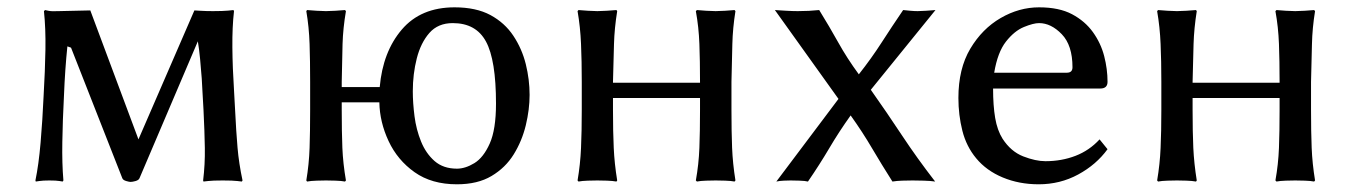

<svg xmlns="http://www.w3.org/2000/svg" viewBox="-20 -485 3635 516"><path d="M151.9 -227.5Q148.4 -161.1 147.5 -103.3Q146.5 -45.4 150.4 0L148.4 2.9Q148.4 2.9 139.9 1.5Q131.3 0 112.3 0Q95.2 0 85.7 1.5Q76.2 2.9 76.2 2.9L75.2 0Q84 -42.5 89.1 -101.8Q94.2 -161.1 97.2 -227.5Q101.1 -294.4 102.1 -351.8Q103 -409.2 98.1 -455.1L101.1 -458Q101.1 -458 109.9 -456.1Q118.7 -454.1 137.7 -455.1L222.7 -457L352.1 -110.4L502.4 -457Q502.4 -457 517.8 -456.1Q533.2 -455.1 552.2 -455.1Q579.6 -455.1 593.5 -456.5Q607.4 -458 607.4 -458L608.9 -455.1Q604 -412.6 604.5 -357.4Q605 -302.2 608.9 -242.7L611.8 -189.9Q614.7 -130.4 618.4 -87.9Q622.1 -45.4 631.8 0L629.9 2.9Q629.9 2.9 617.9 1.5Q606 0 578.6 0Q551.3 0 539.1 1.5Q526.9 2.9 526.9 2.9L525.9 0Q531.2 -43.5 530.5 -87.4Q529.8 -131.3 526.9 -189.9L523.9 -242.7Q523.9 -250 522.2 -273.9Q520.5 -297.9 517.8 -325.9Q515.1 -354 511.7 -374L355 -6.3Q353 -1 344.5 1.5Q335.9 3.9 330.6 3.9Q327.6 3.9 319.1 1.5Q310.5 -1 308.6 -6.3L170.9 -356.9L161.1 -360.4Q154.8 -300.3 151.9 -227.5Z M813.5 -265.1Q813.5 -321.3 812 -366.9Q810.5 -412.6 803.2 -455.1L805.2 -458Q815.4 -457 831.1 -456.1Q846.7 -455.1 856 -455.1Q865.7 -455.1 881.6 -456.1Q897.5 -457 907.2 -458L909.7 -455.1Q901.9 -409.2 900.6 -366.9Q899.4 -324.7 898.4 -265.1V-251H1000.5Q1008.8 -345.7 1059.8 -405.5Q1110.8 -465.3 1201.7 -465.3Q1259.3 -465.3 1297.9 -444.6Q1336.4 -423.8 1359.6 -388.9Q1382.8 -354 1393.1 -312.5Q1403.3 -271 1403.3 -230Q1403.3 -190.9 1393.1 -148.4Q1382.8 -106 1360.6 -70.1Q1338.4 -34.2 1301 -12Q1263.7 10.3 1208 10.3Q1140.1 10.3 1094.2 -22.2Q1048.3 -54.7 1024.4 -105.7Q1000.5 -156.7 999.5 -210H898.4V-189.9Q898.4 -130.4 900.1 -87.9Q901.9 -45.4 909.7 0L907.2 2.9Q897.5 1 881.6 0.5Q865.7 0 856 0Q846.7 0 831.1 0.5Q815.4 1 805.2 2.9L803.2 0Q810.5 -43.5 812 -87.4Q813.5 -131.3 813.5 -189.9ZM1196.8 -422.9Q1157.2 -422.9 1134 -396.5Q1110.8 -370.1 1100.1 -328.1Q1089.4 -286.1 1089.4 -239.7Q1089.4 -208.5 1094 -172.6Q1098.6 -136.7 1111.6 -104.7Q1124.5 -72.8 1147.9 -52.2Q1171.4 -31.7 1208 -31.7Q1230.5 -31.7 1254.9 -46.6Q1279.3 -61.5 1296.1 -99.1Q1313 -136.7 1313 -206.5Q1313 -323.7 1286.1 -373.3Q1259.3 -422.9 1196.8 -422.9Z M1543.5 -265.1Q1543.5 -321.3 1541.5 -366.9Q1539.6 -412.6 1532.2 -455.1L1534.7 -458Q1544.4 -457 1560.1 -456.1Q1575.7 -455.1 1585.4 -455.1Q1595.2 -455.1 1610.8 -456.1Q1626.5 -457 1636.7 -458L1638.7 -455.1Q1631.3 -409.2 1630.1 -366.9Q1628.9 -324.7 1627.4 -265.1V-262.7H1861.3V-265.1Q1861.3 -321.3 1859.6 -366.9Q1857.9 -412.6 1850.1 -455.1L1853 -458Q1862.3 -457 1877.9 -456.1Q1893.6 -455.1 1903.3 -455.1Q1913.1 -455.1 1929 -456.1Q1944.8 -457 1954.1 -458L1956.5 -455.1Q1949.2 -409.2 1948.2 -366.9Q1947.3 -324.7 1945.8 -265.1V-189.9Q1945.8 -130.4 1947.5 -87.9Q1949.2 -45.4 1956.5 0L1954.1 2.9Q1944.8 1 1929 0.5Q1913.1 0 1903.3 0Q1893.6 0 1877.9 0.5Q1862.3 1 1853 2.9L1850.1 0Q1857.9 -43.5 1859.6 -87.4Q1861.3 -131.3 1861.3 -189.9V-221.7H1627.4V-189.9Q1627.4 -130.4 1629.4 -87.9Q1631.3 -45.4 1638.7 0L1636.7 2.9Q1626.5 1 1610.8 0.5Q1595.2 0 1585.4 0Q1575.7 0 1560.1 0.5Q1544.4 1 1534.7 2.9L1532.2 0Q1539.6 -43.5 1541.5 -87.4Q1543.5 -131.3 1543.5 -189.9Z M2233.4 -219.2 2062.5 -458Q2075.2 -457 2093.3 -456.1Q2111.3 -455.1 2124 -455.1Q2154.8 -455.1 2181.6 -458Q2209 -413.6 2232.7 -371.1Q2256.3 -328.6 2288.1 -285.2Q2322.3 -328.6 2349.6 -371.1Q2377 -413.6 2407.2 -458Q2415.5 -457 2426.5 -456.1Q2437.5 -455.1 2446.3 -455.1Q2454.6 -455.1 2469 -456.1Q2483.4 -457 2494.1 -458L2320.3 -243.7Q2363.8 -182.1 2404.3 -120.8Q2444.8 -59.6 2493.2 2.9Q2481 1 2462.4 0.5Q2443.8 0 2432.6 0Q2419.4 0 2404.8 0.5Q2390.1 1 2378.4 2.9Q2349.6 -42.5 2323.7 -86.4Q2297.9 -130.4 2266.1 -174.8Q2234.4 -130.4 2208.5 -86.4Q2182.6 -42.5 2151.4 2.9Q2144 1 2128.7 0.5Q2113.3 0 2105 0Q2097.7 0 2086.4 0.5Q2075.2 1 2066.4 2.9Z M2935.1 -110.4 2956.5 -84Q2926.3 -42.5 2877.7 -16.1Q2829.1 10.3 2771.5 10.3Q2718.8 10.3 2674.8 -8.1Q2630.9 -26.4 2603.5 -59.6Q2577.1 -91.3 2566.4 -133.5Q2555.7 -175.8 2555.7 -221.7Q2555.7 -300.3 2587.6 -354Q2619.6 -407.7 2669.2 -436.5Q2718.8 -465.3 2772.5 -465.3Q2826.2 -465.3 2861.1 -446.8Q2896 -428.2 2917.2 -398.7Q2938.5 -369.1 2947.5 -334.2Q2956.5 -299.3 2956.5 -265.1Q2956.5 -247.1 2937 -247.1H2648.9Q2648.9 -201.2 2654.5 -168Q2660.2 -134.8 2674.3 -112.3Q2696.8 -77.6 2730 -64.7Q2763.2 -51.8 2789.6 -51.8Q2833 -51.8 2870.4 -66.2Q2907.7 -80.6 2935.1 -110.4ZM2651.9 -289.6H2847.2Q2862.3 -289.6 2862.3 -304.2Q2862.3 -363.3 2833.5 -393.1Q2804.7 -422.9 2772.5 -422.9Q2757.3 -422.9 2731.7 -412.4Q2706.1 -401.9 2683.6 -373.3Q2661.1 -344.7 2651.9 -289.6Z M3101.1 -265.1Q3101.1 -321.3 3099.1 -366.9Q3097.2 -412.6 3089.8 -455.1L3092.3 -458Q3102.1 -457 3117.7 -456.1Q3133.3 -455.1 3143.1 -455.1Q3152.8 -455.1 3168.5 -456.1Q3184.1 -457 3194.3 -458L3196.3 -455.1Q3189 -409.2 3187.7 -366.9Q3186.5 -324.7 3185.1 -265.1V-262.7H3418.9V-265.1Q3418.9 -321.3 3417.2 -366.9Q3415.5 -412.6 3407.7 -455.1L3410.6 -458Q3419.9 -457 3435.5 -456.1Q3451.2 -455.1 3460.9 -455.1Q3470.7 -455.1 3486.6 -456.1Q3502.4 -457 3511.7 -458L3514.2 -455.1Q3506.8 -409.2 3505.9 -366.9Q3504.9 -324.7 3503.4 -265.1V-189.9Q3503.4 -130.4 3505.1 -87.9Q3506.8 -45.4 3514.2 0L3511.7 2.9Q3502.4 1 3486.6 0.5Q3470.7 0 3460.9 0Q3451.2 0 3435.5 0.5Q3419.9 1 3410.6 2.9L3407.7 0Q3415.5 -43.5 3417.2 -87.4Q3418.9 -131.3 3418.9 -189.9V-221.7H3185.1V-189.9Q3185.1 -130.4 3187 -87.9Q3189 -45.4 3196.3 0L3194.3 2.9Q3184.1 1 3168.5 0.5Q3152.8 0 3143.1 0Q3133.3 0 3117.7 0.5Q3102.1 1 3092.3 2.9L3089.8 0Q3097.2 -43.5 3099.1 -87.4Q3101.1 -131.3 3101.1 -189.9Z"/></svg>

Font: Kurinto Seri
Style: Regular
Weight: 400
Designer: Kurinto was developed by Clint Goss from a range of fonts that are compatible with the SIL Open Font License Version 1.1
Foundry: Clinton F. Goss
Version: Version 2.196; July 25, 2020